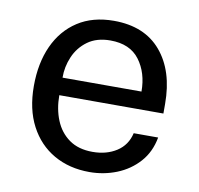

<svg xmlns="http://www.w3.org/2000/svg" viewBox="-65 -595 697 673"><g transform="rotate(10 283.0 -258.5)"><path d="M144.5 -237Q144.5 -188 160.8 -148.2Q177 -108.5 210 -85Q243 -61.5 293.5 -61.5Q343 -61.5 378.8 -84.5Q414.5 -107.5 424.5 -151H511.5Q502 -98.5 469.8 -62.5Q437.5 -26.5 391.5 -8.2Q345.5 10 295 10Q223 10 168 -21.5Q113 -53 82 -112Q51 -171 51 -253.5Q51 -335 79 -396.5Q107 -458 160 -492.5Q213 -527 288.5 -527Q397.5 -527 456.2 -457.8Q515 -388.5 515 -271V-237ZM145 -299.5H426Q426 -366 392 -411.5Q358 -457 288 -457Q239.5 -457 207.5 -433.8Q175.5 -410.5 160 -374.2Q144.5 -338 145 -299.5Z"/></g></svg>

Font: Public Sans
Style: Regular
Weight: 400
Designer: The Public Sans project authors (U.S. Web Design System). Libre Franklin designed by Pablo Impallari and Rodrigo Fuenzal
Version: Version 1.008; ttfautohint (v1.8.1) -l 8 -r 50 -G 200 -x 14 